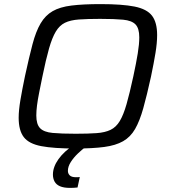

<svg xmlns="http://www.w3.org/2000/svg" viewBox="-20 -716 826 936"><path d="M347 8Q242 8 181.5 -3.5Q121 -15 96 -47.5Q71 -80 71 -142Q71 -178 79.5 -228.5Q88 -279 102 -346Q122 -438 138.5 -500.5Q155 -563 178 -602Q201 -641 236.5 -661.5Q272 -682 328.5 -689Q385 -696 470 -696Q576 -696 636 -684Q696 -672 721 -639.5Q746 -607 746 -545Q746 -507 738 -458Q730 -409 716 -342Q696 -251 678.5 -188.5Q661 -126 638.5 -87Q616 -48 580 -27.5Q544 -7 488 0.5Q432 8 347 8ZM349 -64Q410 -64 451 -67Q492 -70 519 -83Q546 -96 564 -126Q582 -156 597 -208.5Q612 -261 630 -344Q644 -409 651.5 -455Q659 -501 659 -534Q659 -578 640.5 -597Q622 -616 580 -620Q538 -624 468 -624Q406 -624 364.5 -621Q323 -618 296.5 -605Q270 -592 252 -562Q234 -532 219 -479.5Q204 -427 187 -344Q178 -300 171 -265Q164 -230 160.5 -202.5Q157 -175 157 -153Q157 -110 175.5 -91Q194 -72 236.5 -68Q279 -64 349 -64ZM322 200Q291 200 272.5 192Q254 184 246 169Q238 154 238 135Q238 98 265 60Q292 22 341 -10L398 0Q381 12 360 32Q339 52 325 74Q311 96 311 117Q311 130 320 139Q329 148 351 148Q354 148 358 148Q362 148 369 147L358 198Q349 199 340 199.5Q331 200 322 200Z"/></svg>

Font: Saira SemiExpanded
Style: Italic
Weight: 400
Width: 6
Italic angle: -12°
Designer: Hector Gatti with collaboration of the Omnibus-Type team
Foundry: Omnibus-Type
Version: Version 1.101